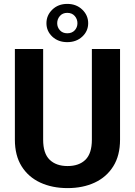

<svg xmlns="http://www.w3.org/2000/svg" viewBox="-20 -965 699 995"><path d="M456.1 -710.9H602.1V-241.2Q602.1 -159.2 567.1 -103.3Q532.2 -47.4 470.9 -18.8Q409.7 9.8 330.1 9.8Q250.5 9.8 188.7 -18.8Q127 -47.4 92 -103.3Q57.1 -159.2 57.1 -241.2V-710.9H203.6V-241.2Q203.6 -169.9 237.3 -137.2Q271 -104.5 330.1 -104.5Q389.6 -104.5 422.9 -137.2Q456.1 -169.9 456.1 -241.2ZM220.7 -844.7Q220.7 -885.7 251.2 -915.3Q281.7 -944.8 328.6 -944.8Q375.5 -944.8 406.2 -915.3Q437 -885.7 437 -844.7Q437 -803.7 406.2 -775.1Q375.5 -746.6 328.6 -746.6Q281.7 -746.6 251.2 -775.1Q220.7 -803.7 220.7 -844.7ZM276.4 -844.7Q276.4 -823.7 290.5 -808.1Q304.7 -792.5 328.6 -792.5Q353 -792.5 367.2 -807.9Q381.3 -823.2 381.3 -844.7Q381.3 -866.2 367.2 -882.3Q353 -898.4 328.6 -898.4Q304.7 -898.4 290.5 -882.3Q276.4 -866.2 276.4 -844.7Z"/></svg>

Font: Vazirmatn RD UI FD
Style: Bold
Weight: 700
Designer: Saber Rastikerdar
Foundry: Saber Rastikerdar
Version: Version 33.003